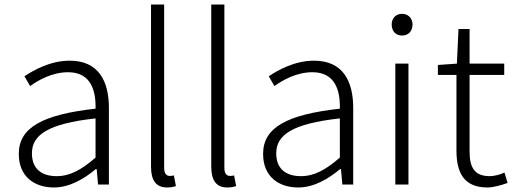

<svg xmlns="http://www.w3.org/2000/svg" viewBox="-20 -815 2275 848"><path d="M218 13C287 13 350 -24 403 -68H407L413 0H461V-338C461 -456 416 -547 288 -547C202 -547 128 -505 88 -478L113 -435C151 -462 211 -496 281 -496C382 -496 404 -414 402 -335C168 -309 63 -252 63 -135C63 -35 132 13 218 13ZM230 -37C170 -37 121 -64 121 -138C121 -219 192 -269 402 -292V-119C340 -65 289 -37 230 -37Z M718 13C737 13 747 10 757 7L748 -40C737 -38 733 -38 729 -38C715 -38 705 -49 705 -73V-795H647V-79C647 -17 670 13 718 13Z M984 13C1003 13 1013 10 1023 7L1014 -40C1003 -38 999 -38 995 -38C981 -38 971 -49 971 -73V-795H913V-79C913 -17 936 13 984 13Z M1297 13C1366 13 1429 -24 1482 -68H1486L1492 0H1540V-338C1540 -456 1495 -547 1367 -547C1281 -547 1207 -505 1167 -478L1192 -435C1230 -462 1290 -496 1360 -496C1461 -496 1483 -414 1481 -335C1247 -309 1142 -252 1142 -135C1142 -35 1211 13 1297 13ZM1309 -37C1249 -37 1200 -64 1200 -138C1200 -219 1271 -269 1481 -292V-119C1419 -65 1368 -37 1309 -37Z M1726 0H1784V-534H1726ZM1756 -658C1782 -658 1802 -676 1802 -707C1802 -735 1782 -754 1756 -754C1729 -754 1710 -735 1710 -707C1710 -676 1729 -658 1756 -658Z M2133 13C2157 13 2191 4 2222 -7L2208 -53C2190 -44 2163 -37 2143 -37C2072 -37 2054 -80 2054 -147V-484H2207V-534H2054V-687H2005L1998 -534L1914 -528V-484H1996V-151C1996 -53 2028 13 2133 13Z"/></svg>

Font: Noto Sans HK Light
Style: Regular
Weight: 300
Designer: Ryoko NISHIZUKA 西塚涼子 (kana, bopomofo & ideographs); Paul D. Hunt (Latin, Greek & Cyrillic); Sandoll Communications 산돌커뮤니
Foundry: Adobe
Version: Version 2.004;hotconv 1.0.118;makeotfexe 2.5.65603